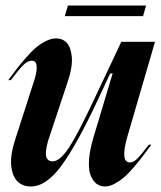

<svg xmlns="http://www.w3.org/2000/svg" viewBox="-20 -658 577 690"><path d="M9.8 -370.1Q29.3 -396.5 41.5 -412.4Q53.7 -428.2 74 -451.4Q94.2 -474.6 109.9 -487.5Q125.5 -500.5 144.8 -510.3Q164.1 -520 181.2 -520Q204.6 -520 219.5 -504.6Q234.4 -489.3 238 -453.9Q241.7 -418.5 222.2 -360.8L152.8 -151.9Q141.1 -110.4 146.5 -94.2Q151.9 -78.1 168.9 -78.1Q195.3 -78.1 228 -127.9Q260.7 -177.7 320.8 -306.2L416 -507.8H537.1L438 -168Q411.1 -74.2 446.8 -74.2Q460 -74.2 474.1 -88.6Q488.3 -103 515.1 -138.2H523.9Q502.9 -109.9 492.2 -95.5Q481.4 -81.1 460.7 -56.9Q439.9 -32.7 425.3 -20.3Q410.6 -7.8 392.1 2.2Q373.5 12.2 356.9 12.2Q340.3 12.2 327.4 2.7Q314.5 -6.8 306.2 -26.4Q297.9 -45.9 299.8 -81.5Q301.8 -117.2 315.9 -164.1L384.8 -394H376L330.1 -295.9Q255.9 -137.7 200.9 -62.7Q146 12.2 90.8 12.2Q61.5 12.2 43 -5.9Q24.4 -23.9 20.3 -62.5Q16.1 -101.1 36.1 -161.1L103 -369.1Q111.3 -395 111.8 -411.6Q112.3 -428.2 107.4 -434.1Q102.5 -439.9 94.2 -439.9Q79.1 -439.9 62.5 -423.1Q45.9 -406.2 19 -370.1ZM212.9 -600.1 224.1 -638.2H504.9L494.1 -600.1Z"/></svg>

Font: Nyght Serif Medium Italic
Style: Regular
Weight: 500
Italic angle: -16°
Designer: Maksym Kobuzan
Version: Version 0.410;Glyphs 3.1.2 (3151)